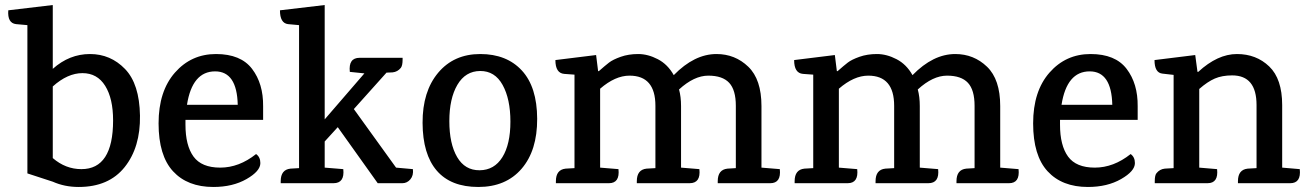

<svg xmlns="http://www.w3.org/2000/svg" viewBox="-20 -729 5214 764"><path d="M293 15Q237 15 190 -6L89 -39V-629L44 -633Q9 -637 13 -688L190 -709V-455Q256 -514 338 -514Q420 -514 477.5 -454.5Q535 -395 537 -269Q539 -143 476 -64Q413 15 293 15ZM304 -56Q430 -56 430 -250Q430 -337 398.5 -387.5Q367 -438 308 -438Q249 -438 190 -385V-100Q241 -56 304 -56Z M718 -252V-233Q718 -150 750 -106Q782 -62 856.5 -62Q931 -62 999 -116Q1016 -104 1016 -80Q1016 -48 961 -16.5Q906 15 829 15Q726 15 668.5 -47.5Q611 -110 611 -238Q611 -366 676 -440Q741 -514 839.5 -514Q938 -514 983 -455Q1028 -396 1027 -306V-252ZM836 -445Q745 -445 724 -312H926Q923 -445 836 -445Z M1411 -499H1582V-492Q1582 -468 1575 -459Q1562 -443 1542 -441L1518 -440L1388 -295L1556 -62L1623 -56Q1626 -31 1613 -15.5Q1600 0 1581 0H1483L1324 -223L1272 -166V-62L1346 -56Q1352 0 1307 0H1097V-8Q1097 -54 1136 -58L1170 -60V-629L1126 -633Q1094 -637 1094 -688L1272 -709V-254L1430 -437L1372 -443Q1366 -499 1411 -499Z M1890.5 -446.5Q1832 -446 1800 -391.5Q1768 -337 1768 -247Q1768 -157 1799 -104Q1830 -51 1888.5 -51.5Q1947 -52 1979 -103.5Q2011 -155 2011 -245Q2011 -335 1980 -391Q1949 -447 1890.5 -446.5ZM1661.5 -240Q1661 -365 1723.5 -439.5Q1786 -514 1891 -514Q1996 -514 2056.5 -448.5Q2117 -383 2117.5 -256.5Q2118 -130 2055.5 -57.5Q1993 15 1883.5 15Q1774 15 1718 -50Q1662 -115 1661.5 -240Z M3045 0H2836V-8Q2836 -54 2875 -58L2908 -60V-308Q2908 -371 2881.5 -399.5Q2855 -428 2798.5 -428Q2742 -428 2682 -373Q2690 -344 2690 -307V-62L2763 -56Q2769 0 2724 0H2514V-8Q2514 -54 2553 -58L2588 -60V-308Q2588 -428 2485 -428Q2428 -428 2368 -376V-62L2441 -56Q2447 0 2403 0H2192V-8Q2192 -54 2231 -58L2266 -60V-432L2225 -435Q2190 -438 2190 -490L2352 -510L2360 -446H2363Q2388 -468 2403.5 -480Q2419 -492 2450 -503Q2481 -514 2519.5 -514Q2558 -514 2597.5 -493.5Q2637 -473 2661 -430Q2743 -514 2831 -514Q2905 -514 2957.5 -463.5Q3010 -413 3010 -307V-62L3083 -56Q3089 0 3045 0Z M3995 0H3786V-8Q3786 -54 3825 -58L3858 -60V-308Q3858 -371 3831.5 -399.5Q3805 -428 3748.5 -428Q3692 -428 3632 -373Q3640 -344 3640 -307V-62L3713 -56Q3719 0 3674 0H3464V-8Q3464 -54 3503 -58L3538 -60V-308Q3538 -428 3435 -428Q3378 -428 3318 -376V-62L3391 -56Q3397 0 3353 0H3142V-8Q3142 -54 3181 -58L3216 -60V-432L3175 -435Q3140 -438 3140 -490L3302 -510L3310 -446H3313Q3338 -468 3353.5 -480Q3369 -492 3400 -503Q3431 -514 3469.5 -514Q3508 -514 3547.5 -493.5Q3587 -473 3611 -430Q3693 -514 3781 -514Q3855 -514 3907.5 -463.5Q3960 -413 3960 -307V-62L4033 -56Q4039 0 3995 0Z M4198 -252V-233Q4198 -150 4230 -106Q4262 -62 4336.5 -62Q4411 -62 4479 -116Q4496 -104 4496 -80Q4496 -48 4441 -16.5Q4386 15 4309 15Q4206 15 4148.5 -47.5Q4091 -110 4091 -238Q4091 -366 4156 -440Q4221 -514 4319.5 -514Q4418 -514 4463 -455Q4508 -396 4507 -306V-252ZM4316 -445Q4225 -445 4204 -312H4406Q4403 -445 4316 -445Z M5114 0H4906V-8Q4906 -54 4945 -58L4980 -60V-311Q4980 -429 4883 -429Q4843 -429 4814 -416.5Q4785 -404 4752 -375V-62L4823 -56Q4829 0 4785 0H4575V-8Q4575 -32 4582 -40Q4595 -56 4615 -58L4650 -60V-431L4606 -436Q4574 -439 4574 -490L4736 -510L4745 -443H4748Q4825 -514 4902 -514Q4979 -514 5030.5 -464.5Q5082 -415 5082 -311V-62L5152 -56Q5158 0 5114 0Z"/></svg>

Font: Karma SemiBold
Style: Regular
Weight: 600
Designer: Joana Correia
Foundry: Indian Type Foundry
Version: Version 1.202;PS 1.0;hotconv 1.0.78;makeotf.lib2.5.61930; tt